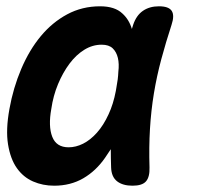

<svg xmlns="http://www.w3.org/2000/svg" viewBox="-20 -580 640 610"><path d="M152 10Q116 10 85 -3.5Q54 -17 33.5 -46Q13 -75 5.5 -121.5Q-2 -168 10 -234Q22 -301 47.5 -361Q73 -421 109.5 -465Q146 -509 193.5 -534.5Q241 -560 298 -560Q345 -560 369 -537Q390 -518 399 -488Q401 -494 403 -501Q413 -531 434 -545.5Q455 -560 485 -560Q516 -560 525.5 -545.5Q535 -531 525 -501Q507 -446 492.5 -392Q478 -338 469 -283.5Q460 -229 456.5 -171Q453 -113 455 -48Q456 -18 444 -4Q432 10 401 10Q370 10 352 -4Q334 -18 333 -48Q332 -78 332 -106Q323 -92 314 -79Q285 -37 244.5 -13.5Q204 10 152 10ZM198 -112Q221 -112 244 -123.5Q267 -135 288 -158.5Q309 -182 325 -217Q340 -249 348 -291L350 -303Q355 -328 356 -352Q359 -377 354.5 -396Q350 -415 338 -426.5Q326 -438 303 -438Q274 -438 248 -422Q222 -406 201 -378Q180 -350 164.5 -313Q149 -276 143 -234Q133 -179 146 -145.5Q159 -112 198 -112Z"/></svg>

Font: Maple Mono
Style: Bold Italic
Weight: 700
Italic angle: -10°
Monospace: yes
Designer: subframe7536
Version: Version 7.000